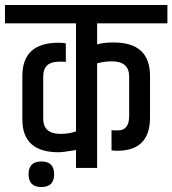

<svg xmlns="http://www.w3.org/2000/svg" viewBox="-46 -676 694 773"><path d="M120.5 77Q69 77 69 25.5Q69 -26 120.5 -26Q172 -26 172 25.5Q172 77 120.5 77ZM219 -427 198 -428Q159 -428 143.5 -412.5Q128 -397 128 -368V-198Q128 -137 198 -137Q232 -137 260 -147V-582H-26V-656H628V-582H345V-497Q369 -505 412 -505Q558 -505 558 -370V-203Q558 -69 426 -69Q413 -69 403 -71V-152Q407 -151 429 -151Q474 -151 474 -209V-368Q474 -429 404 -429Q375 -429 345 -421V0H260V-72Q206 -63 190 -63Q44 -63 44 -195V-370Q44 -504 190 -504Q212 -504 219 -501Z"/></svg>

Font: Khand Medium
Style: Regular
Weight: 500
Designer: Devanagari: Sanchit Sawaria, Jyotish Sonowal; Latin: Satya Rajpurohit
Foundry: Indian Type Foundry
Version: Version 1.100;PS 1.0;hotconv 1.0.78;makeotf.lib2.5.61930; tt